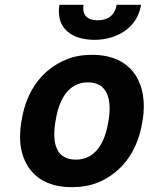

<svg xmlns="http://www.w3.org/2000/svg" viewBox="-20 -765 616 795"><path d="M68 -259C62 -220 61 -185 67 -152C84 -58 151 10 276 10C316 10 354 4 387 -10C481 -49 549 -134 569 -259L571 -269C577 -308 577 -343 571 -376C554 -470 487 -538 362 -538C322 -538 286 -532 253 -518C159 -479 90 -394 70 -269ZM226 -745C211 -649 275 -600 372 -600C397 -600 422 -604 444 -611C502 -630 552 -672 564 -745H463C457 -704 428 -681 385 -681C342 -681 319 -702 326 -745ZM209 -259 211 -269C224 -351 262 -424 344 -424C426 -424 443 -352 430 -269L428 -259C415 -176 376 -104 294 -104C210 -104 196 -175 209 -259Z"/></svg>

Font: Asimov Pro
Style: BdObl
Weight: 700
Designer: Google
Version: Version 2.000980; 2014